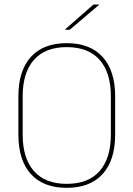

<svg xmlns="http://www.w3.org/2000/svg" viewBox="-20 -844 606 872"><path d="M283 9Q176.5 9 120 -53.8Q63.5 -116.5 63.5 -232.5V-406.5Q63.5 -522.5 120 -585.2Q176.5 -648 283 -648Q389.5 -648 446.2 -585.2Q503 -522.5 503 -406.5V-232.5Q503 -116.5 446.2 -53.8Q389.5 9 283 9ZM283 -9Q381.5 -9 432.5 -67.2Q483.5 -125.5 483.5 -232.5V-407Q483.5 -514 432.5 -572Q381.5 -630 283 -630Q185 -630 134 -572Q83 -514 83 -407V-232.5Q83 -125.5 134 -67.2Q185 -9 283 -9ZM274.5 -709.5 404.5 -823.5H430.5V-822.5L297 -709H274.5Z"/></svg>

Font: Anek Kannada Medium Thin
Style: Regular
Weight: 250
Version: Version 1.003